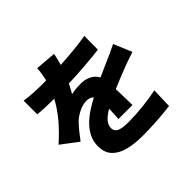

<svg xmlns="http://www.w3.org/2000/svg" viewBox="-196 -1074 1392 1392"><g transform="rotate(-45 500.0 -378.0)"><path d="M501 -809Q498 -793 492.5 -770Q487 -747 479 -718Q547 -722 616 -728.5Q685 -735 748 -746L747 -606Q677 -597 591 -590.5Q505 -584 425 -581Q415 -562 405.5 -543.5Q396 -525 386 -510Q396 -513 414 -515.5Q432 -518 451.5 -519Q471 -520 485 -520Q529 -520 564 -502.5Q599 -485 618 -450Q648 -464 674 -475Q700 -486 726 -498Q759 -512 790.5 -526.5Q822 -541 854 -557L913 -417Q896 -412 871 -403.5Q846 -395 821 -386Q796 -377 777 -369Q749 -358 713 -343.5Q677 -329 637 -312Q638 -271 639 -225Q640 -179 641 -145H497Q499 -165 500 -191.5Q501 -218 502 -246Q455 -218 433.5 -192Q412 -166 412 -136Q412 -105 439.5 -91Q467 -77 537 -77Q604 -77 683 -85.5Q762 -94 828 -108L823 48Q793 52 743.5 56.5Q694 61 639 63.5Q584 66 534 66Q452 66 388.5 49.5Q325 33 288.5 -5.5Q252 -44 252 -110Q252 -159 272 -199.5Q292 -240 325.5 -273.5Q359 -307 399.5 -333.5Q440 -360 482 -382Q471 -394 456 -398.5Q441 -403 427 -403Q389 -403 347.5 -382.5Q306 -362 280 -336Q258 -313 235.5 -285.5Q213 -258 187 -223L58 -320Q129 -383 182 -446Q235 -509 272 -578Q241 -578 193 -579.5Q145 -581 105 -585V-725Q143 -719 194 -716Q245 -713 285 -713Q294 -713 304 -713Q314 -713 324 -713Q338 -770 341 -822Z"/></g></svg>

Font: Source Han Sans CN Heavy
Style: Regular
Weight: 900
Designer: Ryoko NISHIZUKA 西塚涼子 (kana, bopomofo & ideographs); Paul D. Hunt (Latin, Greek & Cyrillic); Sandoll Communications 산돌커뮤니
Foundry: Adobe
Version: Version 2.000;hotconv 1.0.107;makeotfexe 2.5.65593